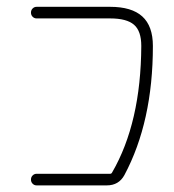

<svg xmlns="http://www.w3.org/2000/svg" viewBox="-20 -567 513 566"><path d="M304.7 -546.9Q368.2 -546.9 399.4 -518.6Q430.7 -490.2 430.7 -431.6Q430.7 -208 346.7 -50.8Q330.1 -20.5 294.9 -20.5H87.9Q81.1 -20.5 76.2 -25.4Q71.3 -30.3 71.3 -37.6Q71.3 -44.9 76.2 -49.8Q81.1 -54.7 87.9 -54.7H304.7Q308.6 -54.7 310.5 -58.6Q395.5 -205.1 396.5 -431.6Q396.5 -475.6 375 -494.1Q353.5 -512.7 304.7 -512.7H87.9Q81.1 -512.7 76.2 -517.6Q71.3 -522.5 71.3 -529.8Q71.3 -537.1 76.2 -542Q81.1 -546.9 87.9 -546.9Z"/></svg>

Font: Gen Jyuu Gothic ExtraLight
Style: Regular
Weight: 100
Designer: [Source Han Sans]
Ryoko NISHIZUKA  (kana & ideographs); Paul D. Hunt (Latin, Greek & Cyrillic); Wenlong ZHANG  (bopomofo
Version: Version 1.002.20150607